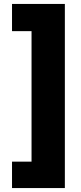

<svg xmlns="http://www.w3.org/2000/svg" viewBox="-20 -810 412 974"><path d="M41 144V10H140V-652H41V-790H309V144Z"/></svg>

Font: BDO Grotesk Black
Style: Regular
Weight: 900
Designer: Deni Anggara
Foundry: Lokal Container
Version: Version 2.000